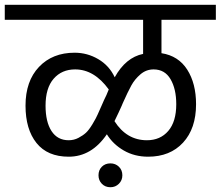

<svg xmlns="http://www.w3.org/2000/svg" viewBox="-39 -708 925 805"><path d="M866 -625H638V-485Q709 -474 746 -416Q783 -358 783 -271Q783 -169 728.5 -110Q674 -51 582 -51Q525 -51 480 -77Q435 -103 409 -145Q345 -51 249 -51Q160 -51 114 -108.5Q68 -166 68 -265Q68 -368 124.5 -427.5Q181 -487 274 -487Q327 -487 373 -460Q419 -433 442 -384Q488 -467 561 -482V-625H-19V-688H866ZM249 -120Q271 -120 290 -130Q309 -140 321.5 -151.5Q334 -163 349 -188Q364 -213 370 -227Q376 -241 390 -272Q395 -283 397 -288Q401 -295 407.5 -310Q414 -325 417 -333Q356 -417 276 -417Q220 -417 186 -378Q152 -339 152 -265Q152 -197 177 -158.5Q202 -120 249 -120ZM700 -271Q700 -335 676 -376Q652 -417 605 -417Q574 -417 550 -396.5Q526 -376 511.5 -349.5Q497 -323 476 -276Q473 -268 471 -264Q469 -259 458 -235.5Q447 -212 441 -200Q492 -120 577 -120Q633 -120 666.5 -159Q700 -198 700 -271ZM424 -23Q445 -23 459.5 -9Q474 5 474 27Q474 48 459.5 62.5Q445 77 424 77Q402 77 388 62.5Q374 48 374 27Q374 5 388 -9Q402 -23 424 -23Z"/></svg>

Font: FiraGO Book
Style: Regular
Weight: 350
Designer: bBox Type
Foundry: bBox Type GmbH
Version: Version 1.001;PS 001.001;hotconv 1.0.88;makeotf.lib2.5.64775